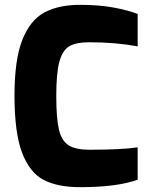

<svg xmlns="http://www.w3.org/2000/svg" viewBox="-20 -769 628 795"><path d="M40 -373Q40 -522 72.5 -604Q105 -686 164 -717.5Q223 -749 312 -749Q388 -749 449 -738Q510 -727 550 -711V-577Q458 -594 349 -594Q295 -594 267 -577.5Q239 -561 226 -514Q213 -467 213 -372Q213 -279 224 -232.5Q235 -186 264 -167.5Q293 -149 350 -149Q485 -149 550 -159V-25Q465 6 311 6Q219 6 161 -24Q103 -54 71.5 -136.5Q40 -219 40 -373Z"/></svg>

Font: Exo ExtraBold
Style: Regular
Weight: 800
Designer: Natanael Gama
Foundry: Natanael Gama
Version: Version 1.500